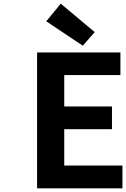

<svg xmlns="http://www.w3.org/2000/svg" viewBox="-20 -1026 687 1046"><path d="M182 0V-740H636V-617H330V-446H590V-322H330V-124H647V0ZM431 -777 232 -910 311 -1006 496 -851Z"/></svg>

Font: NotoSansHansBold
Style: Bold
Weight: 700
Designer: Ryoko NISHIZUKA  (kana & ideographs); Paul D. Hunt (Latin, Greek & Cyrillic); Wenlong ZHANG  (bopomofo); Sandoll Communi
Foundry: Adobe Systems Incorporated
Version: Version 1.00;December 8, 2021;FontCreator 13.0.0.2675 64-bit